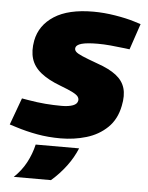

<svg xmlns="http://www.w3.org/2000/svg" viewBox="-60 -568 614 794"><g transform="rotate(5 247.5 -170.5)"><path d="M205.4 8.5Q153.9 8.5 108.3 0.2Q62.6 -8 18.7 -22L-8.4 -30.5L32.5 -142.2L59 -137.7Q96.5 -131.2 130.9 -128.4Q165.4 -125.7 198.4 -125.7Q227.5 -125.7 245.4 -132.5Q263.2 -139.2 265.3 -153.8Q266.3 -161.9 261.3 -169.4Q256.2 -177 238.9 -186Q221.7 -195 185.6 -208.6Q135.1 -227.6 104.6 -252.1Q74.1 -276.6 64.1 -309.3Q54.1 -342 62.1 -385Q74.6 -449.4 133.4 -487.4Q192.3 -525.3 295.6 -525.3Q340 -525.3 386.9 -517.6Q433.8 -509.9 465.9 -499.9L494.4 -490.9L458 -383.2L438.5 -385.7Q406.5 -389.7 378.2 -392.2Q350 -394.7 326 -394.7Q280.5 -394.7 258.1 -388.4Q235.8 -382.1 233.8 -368.6Q232.7 -360.5 239.3 -353.7Q245.8 -346.9 266.6 -337.9Q287.4 -328.9 330.4 -313.3Q380.9 -295.8 409.1 -273.8Q437.4 -251.8 446.4 -221.3Q455.4 -190.8 446.4 -147.8Q435.4 -91.3 399.5 -56.6Q363.5 -21.9 312.6 -6.7Q261.7 8.5 205.4 8.5ZM27 184Q58.5 154 77.5 118.2Q96.5 82.5 105.6 43H285.9Q269.9 82 243.2 117.7Q216.4 153.5 181.4 184Z"/></g></svg>

Font: REM Medium
Style: Italic
Weight: 500
Italic angle: -11°
Designer: Octavio Pardo
Foundry: Ashler Design
Version: Version 1.005;gftools[0.9.28]